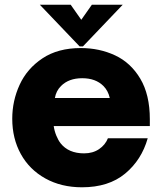

<svg xmlns="http://www.w3.org/2000/svg" viewBox="-20 -783 688 815"><path d="M32 -279Q32 -355 63.5 -423.5Q95 -492 160.5 -535.5Q226 -579 323 -579Q402 -579 468.5 -548Q535 -517 575.5 -449Q616 -381 616 -277V-248H208Q211 -227 219 -207.5Q227 -188 237 -175Q271 -132 337 -132Q374 -132 400.5 -150Q427 -168 438 -196H607Q581 -104 511 -46Q441 12 328 12Q240 12 172.5 -25.5Q105 -63 68.5 -129Q32 -195 32 -279ZM446 -367Q439 -398 419 -418Q386 -451 329 -451Q272 -451 239 -418Q218 -397 213 -367ZM332 -586H318L149 -763H280L325 -699L370 -763H501Z"/></svg>

Font: Open Sauce One Black
Style: Regular
Weight: 900
Designer: Alfredo Marco Pradil
Foundry: Creative Sauce Fz LLC
Version: Version 1.477